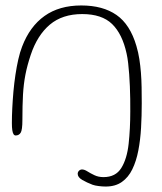

<svg xmlns="http://www.w3.org/2000/svg" viewBox="-20 -485 594 703"><path d="M367 198Q354.5 198 341 196.2Q327.5 194.5 319 191.5Q298 183.5 281.2 173.8Q264.5 164 264.5 151.5Q264.5 145 269.2 140.2Q274 135.5 280.5 135.5Q289 135.5 300 142.5Q311 149.5 325.8 156.5Q340.5 163.5 359 163.5Q403.5 163.5 424.2 130Q445 96.5 451 41.5Q457 -13.5 457 -77.5Q457 -100 456.8 -123.2Q456.5 -146.5 455.5 -169.2Q454.5 -192 453 -213.5Q451.5 -235 449.2 -254.2Q447 -273.5 443.5 -289Q428 -360.5 390.5 -397Q353 -433.5 281 -433.5Q208.5 -433.5 162.5 -394.8Q116.5 -356 92.5 -284Q79.5 -245 73 -211.2Q66.5 -177.5 64.2 -138.5Q62 -99.5 62 -45Q62 -9.5 55.8 0.8Q49.5 11 37.5 11Q32.5 11 29.5 6.2Q26.5 1.5 25 -8.5Q23.5 -18.5 23.5 -34.5Q23.5 -60 25 -89.8Q26.5 -119.5 29.2 -150.2Q32 -181 36.5 -211Q41 -241 47 -267.5Q53 -294 61 -314.5Q89 -388 143 -426.5Q197 -465 277.5 -465Q356.5 -465 406.5 -430.2Q456.5 -395.5 479.5 -316.5Q486.5 -293 490.2 -268.8Q494 -244.5 496 -218.8Q498 -193 498.5 -165.5Q499 -138 499 -107.5Q499 -61.5 496.5 -17.2Q494 27 486.5 66Q479 105 464.5 134.8Q450 164.5 426.2 181.2Q402.5 198 367 198Z"/></svg>

Font: Gluten Thin
Style: Regular
Weight: 100
Designer: Tyler Finck
Foundry: Etcetera Type Company
Version: Version 1.300